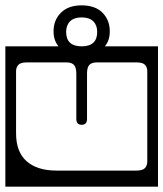

<svg xmlns="http://www.w3.org/2000/svg" viewBox="-40 -677 610 717"><path d="M370 -560Q370 -526 351.5 -504H550V20H-20V-504H178.5Q160 -526 160 -560Q160 -602 187.5 -629.5Q215 -657 265 -657Q315.5 -657 342.8 -629.5Q370 -602 370 -560ZM207 -558Q207 -504 265 -504Q323 -504 323 -558Q323 -583 308.2 -597.5Q293.5 -612 265 -612Q236.5 -612 221.8 -597.5Q207 -583 207 -558ZM61 -444Q37 -444 28.5 -434.8Q20 -425.5 20 -411V-179Q20 -109.5 59.5 -74.8Q99 -40 171 -40H469Q493 -40 501.5 -49.5Q510 -59 510 -73V-411Q510 -425.5 501.5 -434.8Q493 -444 469 -444H322Q302.5 -444 293.8 -434.8Q285 -425.5 285 -403V-233Q285 -211 265 -211Q245 -211 245 -233V-403Q245 -425.5 236 -434.8Q227 -444 208 -444Z"/></svg>

Font: Honk Rounded
Style: Regular
Weight: 400
Designer: Noopur Datye & Yesha Goshar
Foundry: Ek Type
Version: Version 1.000